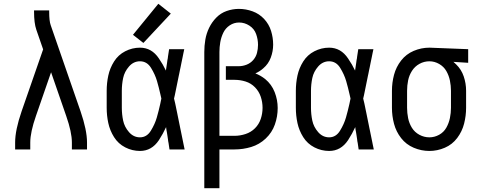

<svg xmlns="http://www.w3.org/2000/svg" viewBox="-20 -790 2540 1015"><path d="M60 0V-37Q60 -102 94 -201L208 -529L172 -633Q160 -668 160 -728V-735H240V-728Q240 -679 248 -657L406 -201Q440 -102 440 -37V0H360V-37Q360 -91 330 -177L250 -408L170 -177Q140 -91 140 -37V0Z M738 -563 683 -606 817 -770 883 -718ZM720 8Q679 8 642 -11Q605 -30 583 -65Q561 -100 552.5 -139.5Q544 -179 544 -220V-310Q544 -351 552.5 -390.5Q561 -430 583 -465Q605 -500 642 -519Q679 -538 720 -538Q782 -538 820 -481Q842 -449 857 -417Q860 -437 863 -457L865 -472L867 -482L868 -491Q871 -511 874 -530H954L952 -520L950 -511L946 -491L939 -457L937 -447L936 -442L934 -432L932 -423L930 -413L929 -408L927 -398L925 -389Q915 -337 904 -286L900 -269Q903 -257 906 -244L910 -225L912 -215L917 -191L920 -176Q926 -149 931 -122L933 -112L937 -93L939 -83Q943 -61 948 -39L950 -29L956 0H876Q873 -17 871 -34L869 -44L868 -53L865 -73L862 -92L860 -102L858 -118Q842 -83 820 -49Q782 8 720 8ZM720 -64Q756 -64 777.5 -99Q799 -134 809 -169Q819 -204 827 -240Q830 -254 833 -269L828 -291Q820 -327 810 -361.5Q800 -396 778.5 -431Q757 -466 720 -466Q686 -466 662 -438.5Q638 -411 631 -377.5Q624 -344 624 -310V-220Q624 -186 631 -152.5Q638 -119 662 -91.5Q686 -64 720 -64Z M1060 205V-515Q1060 -548 1065.5 -580.5Q1071 -613 1085.5 -643Q1100 -673 1123.5 -697Q1147 -721 1178.5 -732Q1210 -743 1243 -743Q1280 -743 1315.5 -730Q1351 -717 1376.5 -689.5Q1402 -662 1413 -626.5Q1424 -591 1424 -554Q1424 -519 1411.5 -485.5Q1399 -452 1372 -429Q1353 -412 1330 -402Q1358 -391 1382 -372Q1416 -344 1432 -303Q1448 -262 1448 -219Q1448 -174 1433 -131.5Q1418 -89 1384.5 -57.5Q1351 -26 1308 -13Q1265 0 1220 0H1140V205ZM1140 -72H1220Q1249 -72 1278 -81.5Q1307 -91 1328 -112Q1349 -133 1358.5 -161.5Q1368 -190 1368 -220Q1368 -250 1358.5 -278.5Q1349 -307 1328 -328.5Q1307 -350 1278.5 -359Q1250 -368 1220 -368H1174V-440H1242Q1263 -440 1283.5 -448Q1304 -456 1318.5 -472.5Q1333 -489 1338.5 -510Q1344 -531 1344 -553Q1344 -582 1334 -610Q1324 -638 1298.5 -654.5Q1273 -671 1244 -671Q1217 -671 1194.5 -656Q1172 -641 1160.5 -617Q1149 -593 1144.5 -567Q1140 -541 1140 -515Z M1720 8Q1679 8 1642 -11Q1605 -30 1583 -65Q1561 -100 1552.5 -139.5Q1544 -179 1544 -220V-310Q1544 -351 1552.5 -390.5Q1561 -430 1583 -465Q1605 -500 1642 -519Q1679 -538 1720 -538Q1782 -538 1820 -481Q1842 -449 1857 -417Q1860 -437 1863 -457L1865 -472L1867 -482L1868 -491Q1871 -511 1874 -530H1954L1952 -520L1950 -511L1946 -491L1939 -457L1937 -447L1936 -442L1934 -432L1932 -423L1930 -413L1929 -408L1927 -398L1925 -389Q1915 -337 1904 -286L1900 -269Q1903 -257 1906 -244L1910 -225L1912 -215L1917 -191L1920 -176Q1926 -149 1931 -122L1933 -112L1937 -93L1939 -83Q1943 -61 1948 -39L1950 -29L1956 0H1876Q1873 -17 1871 -34L1869 -44L1868 -53L1865 -73L1862 -92L1860 -102L1858 -118Q1842 -83 1820 -49Q1782 8 1720 8ZM1720 -64Q1756 -64 1777.5 -99Q1799 -134 1809 -169Q1819 -204 1827 -240Q1830 -254 1833 -269L1828 -291Q1820 -327 1810 -361.5Q1800 -396 1778.5 -431Q1757 -466 1720 -466Q1686 -466 1662 -438.5Q1638 -411 1631 -377.5Q1624 -344 1624 -310V-220Q1624 -186 1631 -152.5Q1638 -119 1662 -91.5Q1686 -64 1720 -64Z M2250 8Q2207 8 2167 -9Q2127 -26 2100.5 -60Q2074 -94 2063 -135.5Q2052 -177 2052 -220V-310Q2052 -353 2063 -394.5Q2074 -436 2100.5 -470Q2127 -504 2167 -521Q2207 -538 2250 -538H2251L2455 -530V-458L2377 -463Q2384 -457 2391 -450Q2419 -423 2431.5 -386Q2444 -349 2444 -310V-220Q2444 -178 2433.5 -136.5Q2423 -95 2397 -60.5Q2371 -26 2331.5 -9Q2292 8 2250 8ZM2250 -64Q2277 -64 2301.5 -77.5Q2326 -91 2339.5 -115Q2353 -139 2358.5 -166Q2364 -193 2364 -220V-310Q2364 -337 2358.5 -364Q2353 -391 2339.5 -414.5Q2326 -438 2301.5 -452Q2277 -466 2250 -466Q2222 -466 2197.5 -452.5Q2173 -439 2158 -415.5Q2143 -392 2137.5 -365Q2132 -338 2132 -310V-220Q2132 -193 2137.5 -165.5Q2143 -138 2157.5 -114.5Q2172 -91 2197 -77.5Q2222 -64 2250 -64Z"/></svg>

Font: Iosevka SS01
Style: Regular
Weight: 400
Monospace: yes
Designer: Belleve Invis
Foundry: Belleve Invis
Version: 2.3.3; ttfautohint (v1.8.3)